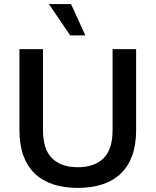

<svg xmlns="http://www.w3.org/2000/svg" viewBox="-20 -908 760 938"><path d="M360 10Q294 10 241 -7Q188 -24 151 -59Q114 -94 94.5 -147Q75 -200 75 -273V-668H190V-273Q190 -178 234.5 -134.5Q279 -91 360 -91Q441 -91 485.5 -134.5Q530 -178 530 -273V-668H645V-273Q645 -200 625.5 -147Q606 -94 569 -59Q532 -24 479 -7Q426 10 360 10ZM323 -735 219 -888H327L397 -735Z"/></svg>

Font: Gantari SemiBold
Style: Regular
Weight: 600
Designer: Anugrah Pasau
Foundry: Lafontype
Version: Version 1.000; ttfautohint (v1.8.4)